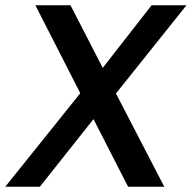

<svg xmlns="http://www.w3.org/2000/svg" viewBox="-56 -707 726 727"><path d="M429 0H566L383 -353L650 -687H518L333 -450L211 -687H78L248 -354L-36 0H95L298 -256Z"/></svg>

Font: Ronzino Medium
Style: Italic
Weight: 500
Italic angle: -7.99998°
Designer: Nunzio Mazzaferro
Foundry: Collletttivo
Version: Version 1.000;Glyphs 3.3 (3337)